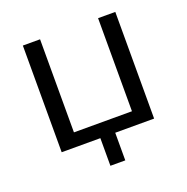

<svg xmlns="http://www.w3.org/2000/svg" viewBox="-116 -610 827 849"><g transform="rotate(-20 297.5 -186.0)"><path d="M262 130V0H80V-502H161V-64H434V-502H515V0H332V130Z"/></g></svg>

Font: Winston
Style: Regular
Weight: 400
Designer: Original fonts by Vernon Adams / Changes by Cristiano Sobral
Foundry: Original fonts by Vernon Adams / Changes by Cristiano Sobral
Version: Version 2.503;July 17, 2020;FontCreator 13.0.0.2655 64-bit